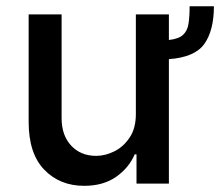

<svg xmlns="http://www.w3.org/2000/svg" viewBox="-20 -592 710 619"><path d="M251.4 7.1Q172.9 7.1 122.7 -44.9Q72.4 -96.9 72.4 -198.5V-545.5H178.6V-211.3Q178.6 -155.5 209.5 -122.5Q240.4 -89.5 289.8 -89.5Q319.6 -89.5 349.3 -104.4Q378.9 -119.3 398.8 -149.9Q418 -179.3 418 -224.4V-545.5H524.5V-463.1Q556.1 -466.6 570.1 -479.6Q584.2 -492.5 587.7 -515.3Q591.3 -538 591.3 -571.7H669.7Q669.4 -493.3 638.7 -450.3Q608 -407.3 524.5 -401.3V0H420.1V-94.5H414.4Q395.6 -50.8 354.2 -21.8Q312.9 7.1 251.4 7.1Z"/></svg>

Font: Linik Sans Medium
Style: Regular
Weight: 500
Designer: Rasmus Andersson (font), Cristiano Sobral (main changes)
Foundry: rsms
Version: Version 3.018;June 1, 2022;FontCreator 14.0.0.2814 64-bit; t